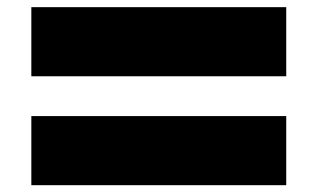

<svg xmlns="http://www.w3.org/2000/svg" viewBox="-20 -639 900 544"><path d="M791 -114.3H68.8V-310.1H791ZM791 -422.9H68.8V-618.7H791Z"/></svg>

Font: Donpoligrafbum
Style: Bold
Weight: 700
Designer: Sasha Pavljenko
Version: Version 1.002;Fontself Maker 3.5.8